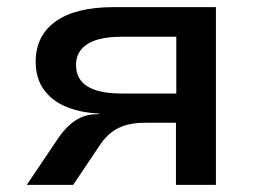

<svg xmlns="http://www.w3.org/2000/svg" viewBox="-20 -518 726 538"><path d="M55 0 146 -135Q167 -165 193 -181.5Q219 -198 252 -198H259L256 -200Q208 -202 167.5 -218Q127 -234 103.5 -266Q80 -298 80 -345Q80 -418 136 -458Q192 -498 298 -498H585V0H473V-174H385Q343 -174 313.5 -160Q284 -146 263 -116L185 0ZM320 -256H474V-415H320Q257 -415 225 -394.5Q193 -374 193 -336Q193 -296 225 -276Q257 -256 320 -256Z"/></svg>

Font: Nunito Sans 7pt SemiExpanded SemiBold
Style: Regular
Weight: 600
Width: 6
Designer: Vernon Adams
Foundry: Vernon Adams
Version: Version 3.101;gftools[0.9.27]